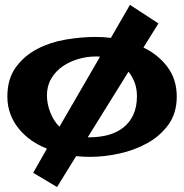

<svg xmlns="http://www.w3.org/2000/svg" viewBox="-20 -627 745 777"><path d="M695.3 -236.3Q695.3 -168.9 661.6 -122.6Q627.9 -76.2 575.7 -47.4Q523.4 -18.6 461.9 -5.4Q400.4 7.8 344.7 7.8Q315.4 7.8 288.1 4.9L210.9 129.9L114.3 72.3L169.9 -25.4Q135.7 -39.1 106.9 -59.1Q78.1 -79.1 56.2 -106Q34.2 -132.8 22 -165.5Q9.8 -198.2 9.8 -236.3Q9.8 -307.6 43.9 -354.5Q78.1 -401.4 130.4 -428.7Q182.6 -456.1 245.6 -466.8Q308.6 -477.5 367.2 -477.5Q382.8 -477.5 398.4 -476.6Q414.1 -475.6 428.7 -473.6L505.9 -607.4L621.1 -532.2L560.5 -434.6Q620.1 -406.2 657.7 -356Q695.3 -305.7 695.3 -236.3ZM534.2 -238.3Q534.2 -293.9 500 -336.9L335 -71.3H340.8Q381.8 -71.3 417 -80.6Q452.1 -89.8 478.5 -110.4Q504.9 -130.9 519.5 -162.6Q534.2 -194.3 534.2 -238.3ZM384.8 -397.5Q379.9 -398.4 376 -398.4Q372.1 -398.4 367.2 -398.4Q332 -398.4 296.9 -388.2Q261.7 -377.9 233.4 -358.4Q205.1 -338.9 187.5 -309.1Q169.9 -279.3 169.9 -241.2Q169.9 -207 183.6 -171.9Q197.3 -136.7 220.7 -114.3Z"/></svg>

Font: Fontdiner Swanky
Style: Regular
Weight: 400
Designer: Font Diner, Inc
Foundry: Font Diner, Inc
Version: Version 1.000